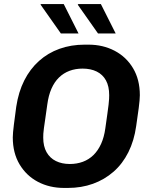

<svg xmlns="http://www.w3.org/2000/svg" viewBox="-20 -916 743 946"><path d="M296 10Q224 10 167 -20Q110 -50 76.5 -106Q43 -162 43 -239Q43 -259 48.5 -302.5Q54 -346 60 -390Q71 -463 99.5 -519.5Q128 -576 172 -615.5Q216 -655 273 -675.5Q330 -696 397 -696H416Q487 -696 544.5 -666Q602 -636 635.5 -580Q669 -524 669 -447Q669 -426 663.5 -383.5Q658 -341 651 -295Q641 -223 612.5 -166Q584 -109 539.5 -70Q495 -31 438 -10.5Q381 10 314 10ZM324 -108Q359 -108 388.5 -119Q418 -130 440.5 -152Q463 -174 478 -207Q493 -240 499 -284Q505 -327 509 -355Q513 -383 515 -400.5Q517 -418 517.5 -428.5Q518 -439 518 -447Q518 -491 502 -520Q486 -549 456.5 -563.5Q427 -578 387 -578Q352 -578 322.5 -567Q293 -556 270.5 -534Q248 -512 233.5 -479Q219 -446 213 -401Q207 -358 203 -330.5Q199 -303 196.5 -285.5Q194 -268 193.5 -257.5Q193 -247 193 -238Q193 -195 209.5 -166Q226 -137 255.5 -122.5Q285 -108 324 -108ZM463 -751 363 -893 366 -896H477L550 -751ZM280 -751 180 -893 181 -896H294L367 -751Z"/></svg>

Font: Chivo SemiBold
Style: Italic
Weight: 600
Italic angle: -8.05°
Designer: Hector Gatti
Foundry: Omnibus-Type
Version: Version 2.002